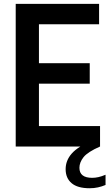

<svg xmlns="http://www.w3.org/2000/svg" viewBox="-20 -760 568 996"><path d="M61.5 0V-740H494V-634H182V-432H445.5V-326H182V-106H499V0ZM445 216.5Q382.5 216.5 351.5 190.2Q320.5 164 320.5 117.5Q320.5 72.5 352.2 36.5Q384 0.5 462 -34L499 0Q434.5 28.5 413.2 55.5Q392 82.5 392 110.5Q392 162.5 458.5 162.5Q473.5 162.5 490.5 158.8Q507.5 155 527.5 146.5V199.5Q508.5 207.5 488.2 212Q468 216.5 445 216.5Z"/></svg>

Font: Encode Sans Condensed Condensed SemiBold
Style: Regular
Weight: 600
Width: 3
Designer: Multiple Designers
Foundry: Impallari Type
Version: Version 3.000; ttfautohint (v1.8.3) -l 8 -r 50 -G 200 -x 14 